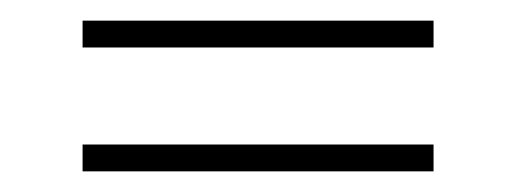

<svg xmlns="http://www.w3.org/2000/svg" viewBox="-20 -393 500 186"><path d="M60 -227V-253H400V-227ZM60 -347V-373H400V-347Z"/></svg>

Font: Kalnia Light
Style: Regular
Weight: 300
Designer: Frida Medrano
Foundry: Frida Medrano
Version: Version 1.105